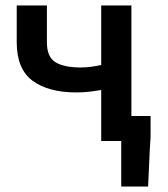

<svg xmlns="http://www.w3.org/2000/svg" viewBox="-20 -514 611 700"><path d="M422 0H349V-186Q326 -182 304 -179.5Q282 -177 258 -177Q157 -177 99 -219.5Q41 -262 41 -360V-494H151V-360Q151 -306 182.5 -287Q214 -268 275 -268Q294 -268 312 -270.5Q330 -273 349 -277V-494H459V-91H529V-28Q529 -10 528 2.5Q527 15 526 33L520 166H422Z"/></svg>

Font: Codetta
Style: Bold
Weight: 700
Designer: Ulrich Proeller
Foundry: PROSA GmbH
Version: Version 2.00;September 29, 2018;FontCreator 11.5.0.2427 64-b